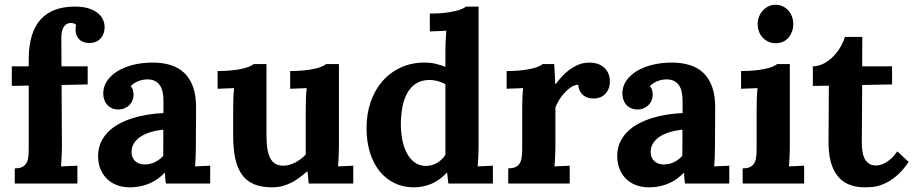

<svg xmlns="http://www.w3.org/2000/svg" viewBox="-20 -783 3896 819"><path d="M242.7 -420.4 244.1 -162.6Q244.1 -155.3 243.9 -144.8Q243.7 -134.3 243.2 -122.1Q242.7 -109.9 241.9 -97.2Q241.2 -84.5 240.2 -73.2L310.1 -76.2V0H43V-64.9Q64 -64.9 75.9 -71.3Q87.9 -77.6 93.8 -89.4Q99.6 -101.1 101.1 -117.4Q102.5 -133.8 102.5 -153.8V-418L30.3 -416.5V-500H102.5V-529.3Q102.5 -589.8 116.2 -632.6Q129.9 -675.3 155.5 -702.4Q181.2 -729.5 217.5 -742.2Q253.9 -754.9 298.8 -754.9Q334 -754.9 358.4 -747.1Q382.8 -739.3 397.9 -726.6Q413.1 -713.9 419.7 -698.2Q426.3 -682.6 426.3 -667Q426.3 -653.3 422.1 -641.1Q418 -628.9 409.7 -619.6Q401.4 -610.4 389.2 -605Q377 -599.6 360.8 -599.6Q333 -599.6 317.6 -615.7Q302.2 -631.8 302.2 -657.2Q302.2 -665.5 304.7 -676.8Q299.8 -682.1 293 -683.6Q286.1 -685.1 282.2 -685.1Q269.5 -684.6 261.7 -678.7Q253.9 -672.9 249.5 -664.1Q245.1 -655.3 243.4 -644.5Q241.7 -633.8 241.7 -623L242.2 -500H354V-422.9Z M676.8 -230Q648.4 -227.1 623.5 -219.7Q598.6 -212.4 580.3 -200.4Q562 -188.5 551.5 -171.9Q541 -155.3 541 -133.8Q541.5 -119.6 546.4 -109.9Q551.3 -100.1 558.8 -93.8Q566.4 -87.4 576.4 -84.5Q586.4 -81.5 597.2 -81.5Q620.6 -81.5 640.6 -91.3Q660.6 -101.1 676.3 -118.2ZM420.4 -384.3Q420.4 -413.6 436.8 -438Q453.1 -462.4 481.7 -479.7Q510.3 -497.1 548.8 -506.6Q587.4 -516.1 631.3 -516.1Q675.3 -516.1 709.7 -504.9Q744.1 -493.7 767.8 -470.2Q791.5 -446.8 804 -410.6Q816.4 -374.5 816.4 -324.7Q816.4 -299.3 816.2 -280Q815.9 -260.7 815.9 -242.9Q815.9 -225.1 815.7 -205.6Q815.4 -186 815.4 -160.6Q815.4 -153.3 815.2 -143.1Q814.9 -132.8 814.7 -121.1Q814.5 -109.4 813.7 -96.9Q813 -84.5 812 -73.2L876.5 -76.2V0H687.5Q685.5 -14.2 684.8 -23.7Q684.1 -33.2 683.6 -45.9H682.6Q648.4 -11.7 611.3 2.2Q574.2 16.1 534.7 16.1Q502.4 16.1 477.1 6.1Q451.7 -3.9 434.3 -22Q417 -40 407.7 -64.2Q398.4 -88.4 398.4 -117.2Q398.4 -148.9 409.7 -174.3Q420.9 -199.7 440.7 -219.7Q460.4 -239.7 487.3 -254.4Q514.2 -269 545.2 -278.8Q576.2 -288.6 609.9 -293.9Q643.6 -299.3 677.2 -300.8V-353Q677.2 -373 673.8 -389.9Q670.4 -406.7 662.1 -418.9Q653.8 -431.2 640.1 -438Q626.5 -444.8 606 -444.3Q585.4 -443.4 567.9 -436Q550.3 -428.7 537.6 -415.5Q545.4 -407.2 547.6 -396.5Q549.8 -385.7 549.8 -378.4Q549.8 -367.7 545.9 -356.7Q542 -345.7 533.7 -336.7Q525.4 -327.6 512.7 -321.8Q500 -315.9 482.4 -315.9Q467.8 -316.4 456.1 -322Q444.3 -327.6 436.5 -336.7Q428.7 -345.7 424.6 -357.9Q420.4 -370.1 420.4 -384.3Z M1425.8 -160.6Q1425.3 -132.8 1424.8 -121.1Q1424.3 -109.4 1423.6 -96.9Q1422.9 -84.5 1421.9 -73.2L1486.8 -76.2V0H1296.9L1291.5 -52.2H1290.5Q1275.4 -39.1 1259 -26.6Q1242.7 -14.2 1224.4 -4.6Q1206.1 4.9 1185.3 10.5Q1164.6 16.1 1140.6 16.1Q1096.2 16.1 1064.7 3.2Q1033.2 -9.8 1013.2 -36.6Q993.2 -63.5 983.9 -105.2Q974.6 -147 974.6 -205.1V-319.8Q974.6 -337.9 975.3 -361.3Q976.1 -384.8 978.5 -407.2L908.2 -404.3V-480Q942.9 -480 969.5 -482.9Q996.1 -485.8 1014.9 -490.2Q1033.7 -494.6 1045.2 -499.8Q1056.6 -504.9 1062 -509.8H1116.7V-203.6Q1116.7 -137.7 1133.5 -106.9Q1150.4 -76.2 1188.5 -76.2Q1200.7 -76.2 1213.9 -79.8Q1227.1 -83.5 1239.7 -90.1Q1252.4 -96.7 1263.9 -105.5Q1275.4 -114.3 1284.2 -124V-319.8Q1284.2 -337.9 1284.9 -361.3Q1285.6 -384.8 1288.1 -407.2L1217.8 -404.3V-480Q1252.4 -480 1278.8 -482.9Q1305.2 -485.8 1324 -490.2Q1342.8 -494.6 1354.2 -499.8Q1365.7 -504.9 1371.1 -509.8H1425.8Z M2021.5 -754.9V-160.6Q2021.5 -153.3 2021.2 -143.1Q2021 -132.8 2020.5 -121.1Q2020 -109.4 2019.3 -96.9Q2018.6 -84.5 2017.6 -73.2L2082.5 -76.2V0H1892.6L1887.2 -46.4H1886.2Q1853 -11.7 1817.6 2.2Q1782.2 16.1 1745.1 16.1Q1700.2 16.1 1663.1 -1.7Q1626 -19.5 1599.4 -52.5Q1572.8 -85.4 1558.1 -132.3Q1543.5 -179.2 1543.5 -237.3Q1543.5 -297.9 1561.3 -348.9Q1579.1 -399.9 1611.6 -437Q1644 -474.1 1689.7 -495.1Q1735.4 -516.1 1791 -516.1Q1818.8 -516.1 1840.1 -510.5Q1861.3 -504.9 1879.9 -498V-564.5Q1879.9 -571.8 1880.1 -582Q1880.4 -592.3 1880.9 -604Q1881.3 -615.7 1882.1 -628.2Q1882.8 -640.6 1883.8 -651.9L1813.5 -648.9V-725.1Q1848.1 -725.1 1874.8 -728Q1901.4 -731 1920.2 -735.4Q1939 -739.7 1950.4 -744.9Q1961.9 -750 1967.3 -754.9ZM1797.4 -75.2Q1822.8 -75.2 1844.7 -88.4Q1866.7 -101.6 1879.9 -122.6V-423.3Q1869.1 -430.7 1850.1 -436.3Q1831.1 -441.9 1809.1 -441.9Q1774.4 -440.9 1751.5 -424.6Q1728.5 -408.2 1714.8 -381.6Q1701.2 -355 1695.6 -321.3Q1689.9 -287.6 1689.9 -252.4Q1689.9 -220.2 1695.8 -188.5Q1701.7 -156.7 1714.6 -131.6Q1727.5 -106.4 1748 -90.8Q1768.6 -75.2 1797.4 -75.2Z M2494.1 -516.1Q2511.7 -516.1 2527.6 -511.2Q2543.5 -506.3 2555.4 -496.3Q2567.4 -486.3 2574.5 -470.7Q2581.5 -455.1 2581.5 -433.1Q2581.5 -421.4 2577.6 -408.9Q2573.7 -396.5 2565.4 -386.2Q2557.1 -376 2543.7 -369.4Q2530.3 -362.8 2511.2 -362.8Q2501 -362.8 2490.2 -365.5Q2479.5 -368.2 2470.5 -374.8Q2461.4 -381.3 2454.8 -392.6Q2448.2 -403.8 2446.8 -421.4Q2431.6 -421.4 2416.3 -411.4Q2400.9 -401.4 2387.5 -386.5Q2374 -371.6 2363.8 -354.5Q2353.5 -337.4 2349.1 -323.7V-160.6Q2349.1 -153.3 2348.9 -143.1Q2348.6 -132.8 2348.1 -121.1Q2347.7 -109.4 2346.9 -96.9Q2346.2 -84.5 2345.2 -73.2L2410.2 -76.2V0H2147.9V-64.9Q2168.9 -64.9 2180.9 -71.3Q2192.9 -77.6 2198.7 -89.4Q2204.6 -101.1 2206.1 -117.4Q2207.5 -133.8 2207.5 -153.8V-322.3Q2207.5 -340.3 2208.3 -362.5Q2209 -384.8 2211.4 -407.2L2141.1 -404.3V-480Q2175.8 -480 2202.4 -482.9Q2229 -485.8 2247.8 -490.2Q2266.6 -494.6 2278.1 -499.8Q2289.6 -504.9 2294.9 -509.8H2344.2L2348.6 -423.8H2350.1Q2359.9 -437 2373.8 -453.1Q2387.7 -469.2 2406 -483.2Q2424.3 -497.1 2446.3 -506.6Q2468.3 -516.1 2494.1 -516.1Z M2891.1 -230Q2862.8 -227.1 2837.9 -219.7Q2813 -212.4 2794.7 -200.4Q2776.4 -188.5 2765.9 -171.9Q2755.4 -155.3 2755.4 -133.8Q2755.9 -119.6 2760.7 -109.9Q2765.6 -100.1 2773.2 -93.8Q2780.8 -87.4 2790.8 -84.5Q2800.8 -81.5 2811.5 -81.5Q2835 -81.5 2855 -91.3Q2875 -101.1 2890.6 -118.2ZM2634.8 -384.3Q2634.8 -413.6 2651.1 -438Q2667.5 -462.4 2696 -479.7Q2724.6 -497.1 2763.2 -506.6Q2801.8 -516.1 2845.7 -516.1Q2889.6 -516.1 2924.1 -504.9Q2958.5 -493.7 2982.2 -470.2Q3005.9 -446.8 3018.3 -410.6Q3030.8 -374.5 3030.8 -324.7Q3030.8 -299.3 3030.5 -280Q3030.3 -260.7 3030.3 -242.9Q3030.3 -225.1 3030 -205.6Q3029.8 -186 3029.8 -160.6Q3029.8 -153.3 3029.5 -143.1Q3029.3 -132.8 3029.1 -121.1Q3028.8 -109.4 3028.1 -96.9Q3027.3 -84.5 3026.4 -73.2L3090.8 -76.2V0H2901.9Q2899.9 -14.2 2899.2 -23.7Q2898.4 -33.2 2897.9 -45.9H2897Q2862.8 -11.7 2825.7 2.2Q2788.6 16.1 2749 16.1Q2716.8 16.1 2691.4 6.1Q2666 -3.9 2648.7 -22Q2631.3 -40 2622.1 -64.2Q2612.8 -88.4 2612.8 -117.2Q2612.8 -148.9 2624 -174.3Q2635.3 -199.7 2655 -219.7Q2674.8 -239.7 2701.7 -254.4Q2728.5 -269 2759.5 -278.8Q2790.5 -288.6 2824.2 -293.9Q2857.9 -299.3 2891.6 -300.8V-353Q2891.6 -373 2888.2 -389.9Q2884.8 -406.7 2876.5 -418.9Q2868.2 -431.2 2854.5 -438Q2840.8 -444.8 2820.3 -444.3Q2799.8 -443.4 2782.2 -436Q2764.6 -428.7 2752 -415.5Q2759.8 -407.2 2762 -396.5Q2764.2 -385.7 2764.2 -378.4Q2764.2 -367.7 2760.3 -356.7Q2756.3 -345.7 2748 -336.7Q2739.7 -327.6 2727.1 -321.8Q2714.4 -315.9 2696.8 -315.9Q2682.1 -316.4 2670.4 -322Q2658.7 -327.6 2650.9 -336.7Q2643.1 -345.7 2638.9 -357.9Q2634.8 -370.1 2634.8 -384.3Z M3349.1 -160.6Q3349.1 -153.3 3348.9 -143.1Q3348.6 -132.8 3348.1 -121.1Q3347.7 -109.4 3346.9 -96.9Q3346.2 -84.5 3345.2 -73.2L3410.2 -76.2V0H3147.9V-64.9Q3168.9 -64.9 3180.9 -71.3Q3192.9 -77.6 3198.7 -89.4Q3204.6 -101.1 3206.1 -117.4Q3207.5 -133.8 3207.5 -153.8V-319.8Q3207.5 -337.9 3208.3 -361.3Q3209 -384.8 3211.4 -407.2L3141.1 -404.3V-480Q3175.8 -480 3202.4 -482.9Q3229 -485.8 3247.8 -490.2Q3266.6 -494.6 3278.1 -499.8Q3289.6 -504.9 3294.9 -509.8H3349.1ZM3363.8 -680.2Q3363.8 -663.1 3358.4 -648.4Q3353 -633.8 3343.5 -622.6Q3334 -611.3 3320.1 -605Q3306.2 -598.6 3289.6 -598.6Q3272.5 -598.6 3258.1 -605Q3243.7 -611.3 3233.4 -622.6Q3223.1 -633.8 3217.5 -648.4Q3211.9 -663.1 3211.9 -680.2Q3211.9 -697.3 3218 -712.4Q3224.1 -727.5 3234.6 -738.8Q3245.1 -750 3258.8 -756.3Q3272.5 -762.7 3288.1 -762.7Q3304.2 -762.7 3318.1 -756.3Q3332 -750 3342.3 -738.8Q3352.5 -727.5 3358.2 -712.4Q3363.8 -697.3 3363.8 -680.2Z M3447.3 -500Q3473.1 -500.5 3495.6 -512.9Q3518.1 -525.4 3535.9 -543.9Q3553.7 -562.5 3566.2 -584.5Q3578.6 -606.4 3584.5 -625.5H3658.2L3657.7 -500H3785.2V-422.9L3657.7 -420.4Q3657.2 -349.6 3657 -303Q3656.7 -256.3 3656.5 -228.3Q3656.2 -200.2 3656.2 -188.2Q3656.2 -176.3 3656.2 -174.3Q3656.2 -156.7 3658.4 -139.4Q3660.6 -122.1 3667.2 -108.2Q3673.8 -94.2 3685.8 -85.7Q3697.8 -77.1 3716.8 -77.1Q3723.1 -77.1 3732.7 -79.1Q3742.2 -81.1 3754.2 -87.2Q3766.1 -93.3 3779.8 -105.2Q3793.5 -117.2 3807.6 -137.2L3856 -92.3Q3828.6 -52.2 3801.3 -30.3Q3773.9 -8.3 3749 2Q3724.1 12.2 3703.6 14.2Q3683.1 16.1 3669.4 16.1Q3652.8 16.1 3635 13.4Q3617.2 10.7 3599.9 3.4Q3582.5 -3.9 3567.1 -17.3Q3551.8 -30.8 3539.8 -52.2Q3527.8 -73.7 3521 -104.2Q3514.2 -134.8 3514.2 -176.3L3515.6 -417.5L3447.3 -416.5Z"/></svg>

Font: DimaBanoo
Style: Bold
Weight: 800
Designer: R.Balvardi
Foundry: R.Balvardi
Version: Version 1.0.0-alpha3